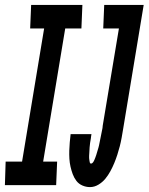

<svg xmlns="http://www.w3.org/2000/svg" viewBox="-53 -755 606 783"><path d="M-33 0 -30 -96H37L127 -639H70L74 -735H283L279 -639H213L123 -96H180L176 0ZM314 8Q298 8 283 1.5Q268 -5 258.5 -17.5Q249 -30 243.5 -45Q238 -60 234.5 -75.5Q231 -91 230 -107.5Q229 -124 229.5 -141Q230 -158 231.5 -174.5Q233 -191 235 -208H320Q319 -203 318.5 -199Q318 -195 317.5 -190.5Q317 -186 316 -181.5Q315 -177 314.5 -172.5Q314 -168 313.5 -163.5Q313 -159 312.5 -154.5Q312 -150 312 -145.5Q312 -141 311.5 -136.5Q311 -132 311 -128Q311 -124 310.5 -119.5Q310 -115 310.5 -110.5Q311 -106 311.5 -102Q312 -98 313 -93Q314 -88 318 -88Q323 -88 326.5 -93Q330 -98 332 -103Q334 -108 336 -113Q338 -118 339.5 -123Q341 -128 342.5 -133Q344 -138 345.5 -143Q347 -148 348.5 -153Q350 -158 351 -163Q352 -168 353 -173Q354 -178 355 -183Q356 -188 357 -193Q358 -198 359 -203Q360 -208 361 -213Q362 -218 363 -223Q364 -228 365 -233Q366 -238 366 -243L432 -639H368L372 -735H533L449 -228Q446 -210 443 -193Q440 -176 435.5 -158.5Q431 -141 425.5 -124Q420 -107 413 -90Q406 -73 397 -56.5Q388 -40 376.5 -26Q365 -12 348.5 -2Q332 8 314 8Z"/></svg>

Font: Iosevka Curly Oblique
Style: Bold
Weight: 700
Italic angle: -9°
Monospace: yes
Designer: Belleve Invis
Foundry: Belleve Invis
Version: Version 11.1.0; ttfautohint (v1.8.3)